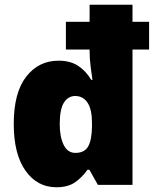

<svg xmlns="http://www.w3.org/2000/svg" viewBox="-20 -780 652 810"><path d="M218 10Q137 10 87.5 -60Q38 -130 38 -257Q38 -389 90.5 -456.5Q143 -524 227 -524Q277 -524 310 -502Q343 -480 365 -443H370Q367 -465 362.5 -498Q358 -531 358 -565V-571H258V-688H358V-760H539V-688H609V-571H539V0H393L357 -64H349Q326 -31 296 -10.5Q266 10 218 10ZM298 -135Q336 -135 351.5 -161.5Q367 -188 368 -244V-262Q368 -318 349.5 -346.5Q331 -375 297 -375Q268 -375 250 -347.5Q232 -320 232 -256Q232 -203 248.5 -169Q265 -135 298 -135Z"/></svg>

Font: Noto Sans Sinhala UI SemiCondensed Black
Style: Regular
Weight: 900
Width: 4
Designer: Jelle Bosma - Monotype Design Team
Foundry: Monotype Imaging Inc.
Version: Version 2.006; ttfautohint (v1.8.4.7-5d5b)